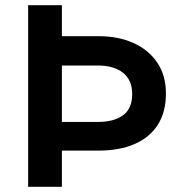

<svg xmlns="http://www.w3.org/2000/svg" viewBox="-20 -720 691 740"><path d="M88.5 0V-700H218.5V-580.5H360.5Q436 -580.5 494.5 -554.2Q553 -528 586.2 -478.5Q619.5 -429 619.5 -359.5Q619.5 -289 588.8 -240Q558 -191 499.5 -165.2Q441 -139.5 357.5 -139.5H218.5V0ZM218.5 -250H357Q419.5 -250 454.5 -276Q489.5 -302 489.5 -357Q489.5 -412 453.8 -439.8Q418 -467.5 358 -467.5H218.5Z"/></svg>

Font: Geologica EX Med
Style: Regular
Weight: 500
Designer: Sindre Bremnes, Frode Helland
Foundry: Monokrom Skriftforlag AS
Version: Version 1.010;gftools[0.9.28]